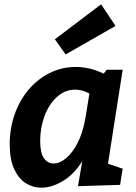

<svg xmlns="http://www.w3.org/2000/svg" viewBox="-20 -857 631 889"><path d="M172 12Q132 12 99 -9Q66 -30 45.5 -74.5Q25 -119 25 -189Q25 -263 48 -328Q71 -393 112.5 -442Q154 -491 210 -519Q266 -547 331 -547Q362 -547 394.5 -539.5Q427 -532 460 -516L474 -534H548L480 -99L548 -76L536 -1L341 5L361 -111Q323 -50 271.5 -19Q220 12 172 12ZM228 -100Q256 -100 286 -124.5Q316 -149 340 -196.5Q364 -244 376 -313L394 -424Q360 -442 328 -442Q281 -442 244 -408.5Q207 -375 186.5 -320.5Q166 -266 166 -205Q166 -150 183 -125Q200 -100 228 -100ZM284 -605 234 -675 448 -837 515 -737Z"/></svg>

Font: Bitter
Style: Bold Italic
Weight: 700
Italic angle: -9°
Designer: Sol Matas, and Bitter project Authors
Foundry: Sol Matas
Version: Version 2.001